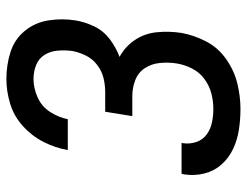

<svg xmlns="http://www.w3.org/2000/svg" viewBox="-108 -676 791 616"><g transform="rotate(-90 288.0 -367.5)"><path d="M247 8Q287 8 328.5 -2Q370 -12 407 -38Q444 -64 464 -103Q484 -142 491 -182Q497 -222 493 -261Q489 -300 468 -331Q447 -362 414 -380Q444 -391 471 -411.5Q498 -432 512 -461.5Q526 -491 531 -521Q538 -565 531 -608.5Q524 -652 497 -684.5Q470 -717 429 -730Q388 -743 343 -743Q304 -743 264 -731Q224 -719 192 -690Q160 -661 141 -623.5Q122 -586 115 -546H214Q220 -576 237.5 -603Q255 -630 284.5 -643Q314 -656 343 -656Q367 -656 388 -647.5Q409 -639 420.5 -620.5Q432 -602 434 -579Q436 -556 433 -532Q429 -510 418.5 -488.5Q408 -467 388.5 -452Q369 -437 346.5 -431.5Q324 -426 302 -426H238L224 -339H288Q315 -339 339.5 -329.5Q364 -320 378 -298.5Q392 -277 394.5 -250Q397 -223 393 -197Q389 -172 377 -148Q365 -124 343.5 -108Q322 -92 297 -85.5Q272 -79 247 -79Q225 -79 203.5 -83.5Q182 -88 165 -100.5Q148 -113 141 -133.5Q134 -154 137 -176L138 -181H39Q38 -177 37 -173Q32 -139 40 -107.5Q48 -76 69 -52.5Q90 -29 119 -15.5Q148 -2 180.5 3Q213 8 247 8Z"/></g></svg>

Font: Iosevka Sparkle Medium Oblique
Style: Regular
Weight: 500
Italic angle: -9°
Designer: Belleve Invis
Foundry: Belleve Invis
Version: Version 4.5.0; ttfautohint (v1.8.3)